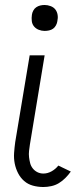

<svg xmlns="http://www.w3.org/2000/svg" viewBox="-20 -742 304 770"><path d="M154 8Q132 8 112 2.5Q92 -3 77 -16Q62 -29 52.5 -47.5Q43 -66 39 -86.5Q35 -107 36.5 -128.5Q38 -150 41 -172L99 -520H159L100 -163Q98 -150 96.5 -137Q95 -124 96.5 -111.5Q98 -99 101 -87.5Q104 -76 111.5 -66.5Q119 -57 130 -51.5Q141 -46 154 -46Q171 -46 187 -55Q203 -64 214 -78L264 -54Q254 -40 242 -28Q230 -16 216 -7.5Q202 1 185.5 4.5Q169 8 154 8ZM159 -618Q147 -618 135.5 -622.5Q124 -627 116.5 -636Q109 -645 107.5 -657.5Q106 -670 108 -683Q109 -691 113.5 -699.5Q118 -708 125.5 -713Q133 -718 141.5 -720Q150 -722 159 -722Q171 -722 183 -717.5Q195 -713 202 -704Q209 -695 211 -682.5Q213 -670 210 -657Q209 -649 204.5 -640.5Q200 -632 193 -627Q186 -622 177 -620Q168 -618 159 -618Z"/></svg>

Font: Iosevka QP Light
Style: Italic
Weight: 300
Italic angle: -9°
Designer: Belleve Invis
Foundry: Belleve Invis
Version: Version 20.0.0; ttfautohint (v1.8.4)